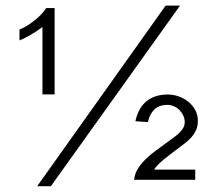

<svg xmlns="http://www.w3.org/2000/svg" viewBox="-20 -636 774 678"><path d="M111.3 21.5 564.9 -616.2H615.7L159.7 21.5ZM129.9 -302.7V-540.5Q86.9 -508.8 48.8 -493.2V-531.7Q60.5 -536.1 74.2 -544.4Q87.9 -552.7 100.8 -563Q113.8 -573.2 125 -584.7Q136.2 -596.2 143.1 -607.4H172.9V-302.7ZM669.4 -1H453.6Q455.6 -22.5 467 -40.5Q478.5 -58.6 494.9 -74.5Q511.2 -90.3 530 -104Q548.8 -117.7 565.4 -129.9Q577.1 -138.7 588.9 -147Q600.6 -155.3 610.4 -164.1Q620.1 -172.9 626.2 -182.9Q632.3 -192.9 632.3 -205.1Q632.3 -216.8 627.2 -227.8Q622.1 -238.8 613.8 -247.3Q605.5 -255.9 594.2 -260.7Q583 -265.6 571.3 -265.6Q541.5 -265.6 524.9 -249.3Q508.3 -232.9 502.4 -205.1Q493.2 -205.6 479.7 -206.3Q466.3 -207 458 -208Q462.4 -228 470.9 -245.1Q479.5 -262.2 492.9 -274.7Q506.3 -287.1 525.4 -294.4Q544.4 -301.8 569.8 -302.2Q589.8 -302.7 609.4 -296.1Q628.9 -289.6 644.3 -277.3Q659.7 -265.1 669.2 -247.8Q678.7 -230.5 678.7 -209Q678.7 -190.9 672.4 -176.8Q666 -162.6 655.5 -150.9Q645 -139.2 631.8 -129.2Q618.7 -119.1 605.5 -109.4Q594.7 -101.1 582 -91.6Q569.3 -82 557.9 -72.5Q546.4 -63 537.4 -53.7Q528.3 -44.4 524.4 -37.1H669.4Z"/></svg>

Font: SaysetthaMai
Style: Regular
Weight: 400
Designer: John M. Durdin
Foundry: Lao Script for Windows
Version: Version 1.101